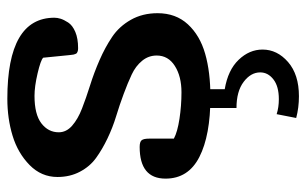

<svg xmlns="http://www.w3.org/2000/svg" viewBox="-174 -400 827 518"><g transform="rotate(-90 239.0 -141.5)"><path d="M179.2 244.6 189.5 191.9Q208 197.8 230 197.8Q264.6 197.8 283.4 183.1Q302.2 168.5 302.2 147.5Q302.2 122.1 276.6 102.8Q251 83.5 206.1 83.5V4.9H256.8V51.8Q308.6 60.5 336.2 89.4Q363.8 118.2 363.8 153.8Q363.8 193.4 330.1 222.7Q296.4 252 237.8 252Q207 252 179.2 244.6ZM461.9 -129.4Q461.9 -80.1 431.9 -47.6Q401.9 -15.1 352.5 -1Q303.2 13.2 235.8 13.2Q132.3 13.2 74 -16.6Q15.6 -46.4 15.6 -107.9Q15.6 -177.7 101.1 -177.7Q114.7 -177.7 119.1 -172.4Q123.5 -167 123.5 -151.9V-85.4Q141.6 -75.7 177 -70.3Q212.4 -64.9 248.5 -64.9Q291.5 -64.9 319.6 -82.8Q347.7 -100.6 347.7 -131.8Q347.7 -153.8 333.5 -171.1Q319.3 -188.5 296.4 -199.2Q273.4 -210 243.9 -220.9Q214.4 -231.9 183.8 -241.2Q153.3 -250.5 123.8 -264.6Q94.2 -278.8 71.3 -295.4Q48.3 -312 34.2 -338.9Q20 -365.7 20 -399.4Q20 -442.9 52.2 -474.6Q84.5 -506.3 131.1 -520.5Q177.7 -534.7 231 -534.7Q449.7 -534.7 449.7 -407.7Q449.7 -399.9 447 -391.1Q444.3 -382.3 436.8 -370.6Q429.2 -358.9 411.4 -351.3Q393.6 -343.8 367.7 -343.8Q362.8 -343.8 359.6 -344.7Q356.4 -345.7 354.7 -346.9Q353 -348.1 351.8 -351.3Q350.6 -354.5 350.3 -356Q350.1 -357.4 349.4 -362.5Q348.6 -367.7 348.6 -369.6L341.8 -438Q335 -444.8 299.6 -453.1Q264.2 -461.4 238.8 -461.4Q189 -461.4 164.8 -442.9Q140.6 -424.3 140.6 -396Q140.6 -375.5 158.4 -359.9Q176.3 -344.2 204.6 -333.3Q232.9 -322.3 267.1 -311.5Q301.3 -300.8 335.4 -285.9Q369.6 -271 397.9 -252Q426.3 -232.9 444.1 -201.4Q461.9 -169.9 461.9 -129.4Z"/></g></svg>

Font: Coustard
Style: Regular
Weight: 400
Foundry: vernon adams
Version: Version 1.000